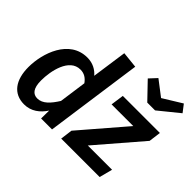

<svg xmlns="http://www.w3.org/2000/svg" viewBox="-162 -1081 1377 1377"><g transform="rotate(45 526.5 -392.5)"><path d="M1010 -800 867 -712 752 -800 700 -744 820 -619H899L1053 -744ZM453 -753 415 -486C387 -519 345 -544 288 -544C106 -544 37 -338 37 -197C37 -67 94 15 204 15C275 15 327 -26 363 -81L362 0H473L577 -740ZM1038 -529H662L648 -429H868L578 -92L566 0H956L982 -100H736L1026 -437ZM314 -448C353 -448 380 -430 403 -398L374 -190C335 -128 295 -82 241 -82C198 -82 169 -112 169 -193C169 -289 201 -448 314 -448Z"/></g></svg>

Font: Fira Sans Medium
Style: Italic
Weight: 500
Italic angle: -8°
Designer: bBox Type GmbH & Carrois Corporate GbR & Edenspiekermann AG
Foundry: bBox Type GmbH & Carrois Corporate GbR & Edenspiekermann AG
Version: Version 4.301;PS 004.301;hotconv 1.0.88;makeotf.lib2.5.64775